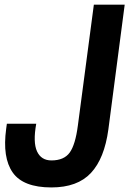

<svg xmlns="http://www.w3.org/2000/svg" viewBox="-20 -800 564 833"><path d="M387.2 -779.8H521L450.2 -238.8Q433.1 -112.3 374.5 -49.6Q315.9 13.2 203.1 13.2Q80.6 13.2 35.2 -51.5Q-10.3 -116.2 6.8 -241.2L9.8 -263.2H137.2Q122.6 -182.6 140.6 -143.3Q158.7 -104 203.1 -104Q257.8 -104 282.5 -138.2Q307.1 -172.4 317.9 -255.9Z"/></svg>

Font: Cooper Hewitt
Style: Semibold Italic
Weight: 710
Designer: Village Type and Design LLC
Foundry: Cooper Hewitt Smithsonian Design Museum
Version: 1.000